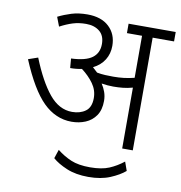

<svg xmlns="http://www.w3.org/2000/svg" viewBox="-87 -713 906 963"><g transform="rotate(10 366.0 -231.0)"><path d="M438 -219Q438 -173 418 -144Q398 -115 365.5 -101.5Q333 -88 295 -88Q214 -88 150.5 -150.5Q87 -213 26 -359L75 -376Q121 -261 172 -199Q223 -137 289 -137Q330 -137 357.5 -157Q385 -177 385 -224Q385 -264 361.5 -297Q338 -330 301 -358Q273 -352 242 -352L238 -400Q312 -403 345 -427.5Q378 -452 378 -498Q378 -541 351.5 -562.5Q325 -584 283 -584Q246 -584 215.5 -574.5Q185 -565 151 -547L133 -594Q165 -610 200.5 -621Q236 -632 281 -632Q352 -632 391.5 -595Q431 -558 431 -498Q431 -458 411.5 -426.5Q392 -395 354 -376Q367 -365 379 -353Q400 -349 421 -348Q442 -347 462 -347Q490 -347 515.5 -350Q541 -353 569 -360V-574H492V-622H732V-574H623V0H569V-310Q544 -303 520 -300.5Q496 -298 471 -298Q442 -298 411 -303Q423 -285 430.5 -264Q438 -243 438 -219ZM426 170Q362 170 315.5 150.5Q269 131 242 107L257 62Q291 89 329 105Q367 121 426 121Q485 121 523 105Q561 89 595 62L611 107Q583 131 536.5 150.5Q490 170 426 170Z"/></g></svg>

Font: Noto Sans Light
Style: Regular
Weight: 300
Designer: Monotype Design Team
Foundry: Monotype Imaging Inc.
Version: Version 2.007